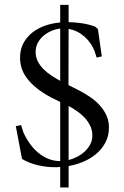

<svg xmlns="http://www.w3.org/2000/svg" viewBox="-20 -708 527 813"><path d="M270.5 85.9H234.9V-1Q228 0 221.9 0Q215.8 0 209 0Q192.9 0 174.8 -2.2Q156.7 -4.4 138.7 -8.8Q120.6 -13.2 104 -19.8Q87.4 -26.4 73.2 -35.2L46.9 -173.8Q47.9 -173.8 51.3 -174.6Q54.7 -175.3 58.6 -176.3Q61 -176.8 63.7 -177.2Q66.4 -177.7 69.3 -178.2L79.1 -147.5Q89.4 -124 104.7 -102.1Q120.1 -80.1 139.9 -63Q159.7 -45.9 183.6 -35.9Q207.5 -25.9 234.9 -25.9V-276.4Q215.8 -285.2 198.7 -294.2Q181.6 -303.2 166 -313Q117.2 -343.8 90.6 -381.6Q64 -419.4 64.9 -467.8Q65.9 -502.4 80.8 -528.3Q95.7 -554.2 119.6 -572.3Q143.6 -590.3 173.8 -600.3Q204.1 -610.4 234.9 -612.8V-687.5H270.5V-614.3Q297.4 -613.8 327.1 -609.4Q356.9 -605 382.8 -595.2L394.5 -585.4L411.1 -469.2L389.2 -464.4L380.4 -491.7Q366.2 -527.8 337.4 -553.2Q308.6 -578.6 270.5 -585.9L270 -347.7Q280.8 -342.3 291.7 -336.7Q302.7 -331.1 314.5 -325.2Q343.3 -310.5 366.7 -293.7Q390.1 -276.9 406.7 -257.1Q423.3 -237.3 432.4 -215.3Q441.4 -193.4 441.4 -168.5Q441.4 -132.8 426.5 -104.7Q411.6 -76.7 387.5 -56.4Q363.3 -36.1 332.8 -23.2Q302.2 -10.3 270.5 -4.9ZM234.9 -586.9Q215.8 -585 197.3 -576.9Q178.7 -568.8 163.8 -556.2Q148.9 -543.5 139.9 -526.1Q130.9 -508.8 130.9 -488.3Q130.9 -465.8 140.4 -447.5Q149.9 -429.2 165 -414.3Q180.2 -399.4 198.7 -387.5Q217.3 -375.5 234.9 -365.7ZM270.5 -30.3Q288.1 -34.7 305.9 -43.7Q323.7 -52.7 338.4 -66.2Q353 -79.6 362.1 -96.7Q371.1 -113.8 371.1 -133.3Q371.1 -156.2 362.1 -175Q353 -193.8 338.9 -209.2Q324.7 -224.6 306.6 -237.1Q288.6 -249.5 270.5 -259.3Z"/></svg>

Font: Varendra
Style: Regular
Weight: 400
Designer: Jacob Thomas
Foundry: Bangla Type Foundry
Version: Version 1.008